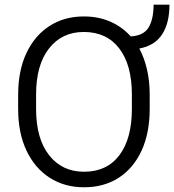

<svg xmlns="http://www.w3.org/2000/svg" viewBox="-20 -791 745 821"><path d="M620.1 -385.7V-325.2Q620.1 -222.2 585.4 -147Q550.8 -71.8 487.8 -31Q424.8 9.8 339.4 9.8Q255.9 9.8 192.4 -31Q128.9 -71.8 93.3 -147Q57.6 -222.2 57.6 -325.2V-385.7Q57.6 -488.8 93 -564Q128.4 -639.2 191.7 -679.9Q254.9 -720.7 338.4 -720.7Q400.9 -720.7 451.7 -698.5Q502.4 -676.3 539.1 -635.3Q594.7 -638.7 615.7 -674.1Q636.7 -709.5 636.7 -771H704.6Q704.6 -691.9 673.1 -643.8Q641.6 -595.7 575.7 -583.5Q597.2 -543.5 608.6 -493.9Q620.1 -444.3 620.1 -385.7ZM543.9 -325.2V-386.7Q543.9 -513.2 490 -583.7Q436 -654.3 338.4 -654.3Q244.6 -654.3 189.5 -583.7Q134.3 -513.2 134.3 -386.7V-325.2Q134.3 -198.2 189.9 -127.4Q245.6 -56.6 339.4 -56.6Q437 -56.6 490.5 -127.4Q543.9 -198.2 543.9 -325.2Z"/></svg>

Font: Vazirmatn FD Light
Style: Regular
Weight: 300
Designer: Saber Rastikerdar
Foundry: Saber Rastikerdar
Version: Version 33.003